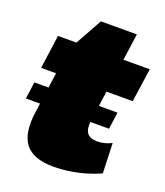

<svg xmlns="http://www.w3.org/2000/svg" viewBox="-127 -753 735 853"><g transform="rotate(20 240.0 -326.5)"><path d="M225 13Q129 13 91 -36Q53 -85 68 -188L111 -500L203 -666H373L313 -238Q307 -198 320.5 -178.5Q334 -159 370 -159Q385 -159 402 -163Q419 -167 437 -176L442 -34Q414 -21 377.5 -10Q341 1 301.5 7Q262 13 225 13ZM46 -540H480L457 -381H24ZM411 -310 400 -230H7L18 -310Z"/></g></svg>

Font: Pathway Extreme SemiCondensed Black
Style: Italic
Weight: 900
Width: 4
Italic angle: -8°
Version: Version 1.001;gftools[0.9.26]